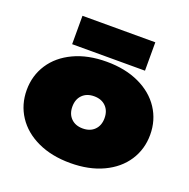

<svg xmlns="http://www.w3.org/2000/svg" viewBox="-121 -777 895 909"><g transform="rotate(20 326.0 -322.5)"><path d="M143 -660H510V-517H143ZM15 -240Q15 -313 53 -371Q91 -429 161.5 -462Q232 -495 326 -495Q420 -495 490.5 -462Q561 -429 599 -371Q637 -313 637 -240Q637 -167 599 -109Q561 -51 490.5 -18Q420 15 326 15Q232 15 161.5 -18Q91 -51 53 -109Q15 -167 15 -240ZM407 -240Q407 -277 385 -299Q363 -321 326 -321Q289 -321 267 -299Q245 -277 245 -240Q245 -203 267 -181Q289 -159 326 -159Q363 -159 385 -181Q407 -203 407 -240Z"/></g></svg>

Font: Prompt Black
Style: Regular
Weight: 900
Designer: Katatrad Team
Foundry: CadsonDemak
Version: Version 1.000